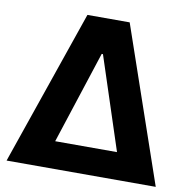

<svg xmlns="http://www.w3.org/2000/svg" viewBox="-81 -808 876 887"><g transform="rotate(10 357.0 -364.0)"><path d="M707 0H7.3L258.3 -727.5H456.5ZM212.9 -127H502.9L360.4 -561.5H354.5Z"/></g></svg>

Font: Inter Tight Stencil
Style: Bold
Weight: 700
Designer: Rasmus Andersson
Foundry: rsms
Version: Version 3.004;Glyphs 3.1.2 (3151)